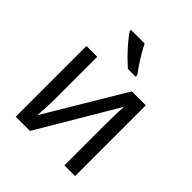

<svg xmlns="http://www.w3.org/2000/svg" viewBox="-210 -897 1029 1029"><g transform="rotate(45 304.5 -383.0)"><path d="M161 -209Q161 -200 160.5 -183.5Q160 -167 159 -148.5Q158 -130 157 -113.5Q156 -97 155 -87L423 -536H529V0H448V-316Q448 -332 448.5 -358Q449 -384 450 -409.5Q451 -435 452 -448L187 0H79V-536H161ZM290 -766Q301 -744 317 -716.5Q333 -689 350.5 -663Q368 -637 382 -618V-606H323Q307 -620 287 -639.5Q267 -659 247.5 -680.5Q228 -702 212 -722Q196 -742 187 -756V-766Z"/></g></svg>

Font: Noto Sans Display
Style: Regular
Weight: 400
Designer: Monotype Design Team
Foundry: Monotype Imaging Inc.
Version: Version 2.003